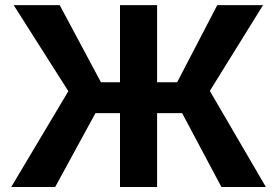

<svg xmlns="http://www.w3.org/2000/svg" viewBox="-20 -748 1108 768"><path d="M608.4 0H460V-727.5H608.4ZM253.4 -383.3 34.7 -727.5H218.8L383.8 -418.9H688.5L849.1 -727.5H1032.2L819.3 -384.3L1043.5 0H865.7L708.5 -295.4H361.8L200.7 0H24.9Z"/></svg>

Font: Inter RS Variable
Style: Regular
Weight: 400
Designer: Rasmus Andersson (customised by Maria Ramos and Noel Pretorius)
Foundry: rsms
Version: Version 3.001;Glyphs 3.2.3 (3260)